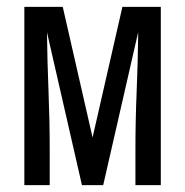

<svg xmlns="http://www.w3.org/2000/svg" viewBox="-20 -540 540 560"><path d="M51 0V-520H163L250 -139L337 -520H449V0H375V-104Q375 -188 378.5 -271.5Q382 -355 383 -438V-446L281 0H219L117 -446Q118 -360 121.5 -274.5Q125 -189 125 -104V0Z"/></svg>

Font: Iosevka
Style: Regular
Weight: 400
Monospace: yes
Designer: Belleve Invis
Foundry: Belleve Invis
Version: Version 33.2.3; ttfautohint (v1.8.4)